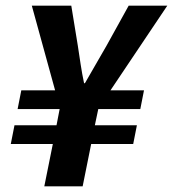

<svg xmlns="http://www.w3.org/2000/svg" viewBox="-20 -656 609 676"><path d="M231 -636 254 -495Q259 -462 264 -429Q269 -396 276 -363H279Q299 -397 317.5 -430Q336 -463 355 -495L433 -636H569L369 -338H487L474 -272H326L314 -215H462L449 -149H301L271 0H136L166 -149H18L31 -215H179L190 -272H42L55 -338H174L92 -636Z"/></svg>

Font: mr_Source Sans Pro
Style: Bold Italic
Weight: 700
Italic angle: -11°
Designer: Paul D. Hunt
Foundry: Adobe Systems Incorporated
Version: Version 1.036;July 10, 2024;FontCreator 11.5.0.2430 64-bit